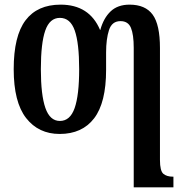

<svg xmlns="http://www.w3.org/2000/svg" viewBox="-20 -567 789 827"><path d="M556 -361Q556 -418 544 -447Q532 -476 499 -476Q462 -476 449.5 -437.5Q437 -399 437 -341V-266Q437 -125 385.5 -57.5Q334 10 237 10Q146 10 92.5 -58.5Q39 -127 39 -269Q39 -412 90 -479.5Q141 -547 241 -547Q365 -547 411 -438H412Q426 -489 456.5 -518Q487 -547 538 -547Q606 -547 637.5 -504Q669 -461 669 -360V122Q669 169 683.5 181.5Q698 194 725 194H727V240H556ZM238 -46Q282 -46 301.5 -101.5Q321 -157 321 -269Q321 -381 302 -435.5Q283 -490 238 -490Q194 -490 175 -435.5Q156 -381 156 -269Q156 -158 175.5 -102Q195 -46 238 -46Z"/></svg>

Font: Noto Serif ExtraCondensed SemiBold
Style: Regular
Weight: 600
Width: 2
Designer: Monotype Design Team
Foundry: Monotype Imaging Inc.
Version: Version 2.015; ttfautohint (v1.8.4.7-5d5b)